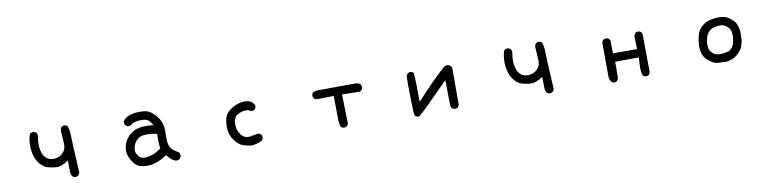

<svg xmlns="http://www.w3.org/2000/svg" viewBox="-12 -1247 8023 1993"><g transform="rotate(-10 4000.0 -251.0)"><path d="M674.3 17.6Q656.7 15.1 643.6 4.4L643.1 3.9L642.6 2.9Q626 -23.4 627.9 -59.6L626 -165.5Q589.8 -140.6 557.6 -128.4Q521.5 -114.3 480 -119.1Q439.5 -124 404.8 -133.8Q368.7 -144 332.5 -183.6Q296.4 -222.7 279.8 -285.6Q263.7 -348.1 267.1 -406.7Q270.5 -465.3 286.6 -504.9L287.1 -506.8L288.6 -507.8Q305.7 -520.5 329.6 -518.6H330.6L331.5 -518.1L351.1 -508.3L352.5 -507.3L353.5 -506.3Q366.2 -489.3 364.3 -465.3V-464.8Q358.4 -435.5 356.4 -405.8Q354.5 -376 358.4 -345.2Q362.3 -314.9 372.6 -286.1Q377.9 -272 385.7 -260Q393.6 -248 404.3 -237.8Q425.8 -217.3 455.6 -210.9Q485.4 -204.1 520 -212.9Q537.6 -216.8 552.7 -225.3Q567.9 -233.9 581.1 -246.6Q606.9 -271.5 613.3 -300.3Q620.1 -329.6 616.2 -363.8L608.4 -486.8V-487.3V-487.8Q610.8 -505.4 621.6 -518.6L622.1 -519Q629.9 -525.9 639.9 -528.6Q649.9 -531.2 661.6 -530.3H662.6L663.6 -529.8L683.1 -520L685.5 -519L686 -516.6Q702.1 -472.7 702.1 -421.9Q702.1 -372.1 721.7 -22V-20L721.2 -19L711.4 0.5L710.9 2L710 2.4Q694.8 15.6 675.3 17.6H674.8Z M1406.2 31.2Q1376.5 27.3 1348.6 18.1Q1319.8 8.8 1295.4 -20.5Q1271.5 -49.8 1253.4 -89.8Q1235.4 -130.9 1239.3 -176.3Q1243.2 -221.7 1263.2 -258.8Q1283.2 -295.9 1313.5 -321.8Q1343.8 -347.7 1375 -359.9Q1390.6 -366.2 1408.9 -370.1Q1427.2 -374 1448.2 -376.5Q1487.3 -380.4 1564.9 -373Q1548.8 -402.8 1531.2 -420.9Q1524.9 -427.2 1517.1 -432.1Q1509.3 -437 1500 -440.2Q1490.7 -443.4 1480 -444.3Q1471.2 -445.3 1462.6 -445.8Q1454.1 -446.3 1445.6 -446.3Q1437 -446.3 1428 -445.8Q1418.9 -445.3 1409.7 -444.3Q1374.5 -440.4 1342.3 -418.5Q1334.5 -411.6 1324.7 -408.9Q1314.9 -406.2 1303.2 -407.2H1302.2L1301.3 -407.7L1281.7 -417.5L1280.3 -418.5L1279.3 -419.4Q1273.9 -426.8 1270.8 -435.3Q1267.6 -443.8 1266.6 -453.6V-454.1V-454.6Q1269 -472.7 1292 -491.7Q1314.5 -510.3 1344.7 -520Q1375 -530.3 1411.6 -532.7Q1448.2 -535.2 1482.9 -532.7Q1518.1 -530.3 1542.5 -518.1Q1555.2 -511.7 1569.3 -500.7Q1583.5 -489.7 1599.9 -473.9Q1616.2 -458 1629.4 -439.5Q1642.6 -420.9 1652.6 -399.9Q1662.6 -378.9 1668 -356Q1673.3 -333 1674.3 -308.1Q1675.8 -259.8 1674.3 -209.5Q1672.9 -160.6 1689 -127.4Q1704.6 -94.7 1729.5 -78.6Q1742.2 -70.3 1753.4 -63Q1764.6 -55.7 1774.4 -49.8L1775.4 -49.3L1775.9 -48.8Q1791.5 -31.2 1787.1 -4.9V-3.9L1786.6 -3.4L1776.9 16.1L1775.9 17.6L1774.9 18.6Q1766.6 24.9 1756.1 28.1Q1745.6 31.2 1733.4 31.2H1732.9H1731.9Q1690.4 21 1638.7 -43Q1587.4 -7.3 1532.2 13.2Q1474.6 35.2 1406.7 31.2ZM1535.2 -85.9 1592.3 -121.1Q1588.9 -156.2 1586.9 -180.2Q1585 -205.1 1586.9 -275.9Q1559.1 -284.7 1519.5 -288.1Q1476.6 -292 1439.9 -287.1Q1432.6 -286.1 1425.8 -284.4Q1418.9 -282.7 1412.4 -279.8Q1405.8 -276.9 1399.4 -273.2Q1393.1 -269.5 1387 -265.1Q1380.9 -260.7 1375 -254.9Q1346.2 -227.5 1335.7 -189Q1325.2 -150.4 1331.1 -129.9Q1332 -125 1334.7 -119.1Q1337.4 -113.3 1341.1 -106.9Q1344.7 -100.6 1349.9 -93.3Q1355 -85.9 1361.3 -78.6Q1385.3 -49.3 1440.9 -57.6Q1460.4 -60.5 1477.5 -64.7Q1494.6 -68.8 1509 -74.2Q1523.4 -79.6 1535.2 -85.9Z M2527.8 11.7Q2490.2 7.8 2446.8 -6.3Q2402.8 -20.5 2366.2 -67.4Q2347.7 -90.3 2336.2 -112.8Q2324.7 -135.3 2319.3 -156.7Q2309.6 -199.7 2312.5 -248.5Q2315.4 -297.4 2328.6 -330.1Q2341.8 -363.8 2378.4 -392.1Q2396 -406.2 2417 -417.5Q2438 -428.7 2461.9 -437Q2509.8 -454.1 2553.2 -450.2Q2575.2 -448.2 2592 -441.4Q2608.9 -434.6 2620.1 -422.9Q2643.6 -399.9 2641.6 -375.5V-374.5L2641.1 -373.5L2631.3 -354L2630.9 -352.5L2629.9 -352.1Q2622.1 -345.2 2612.1 -342.5Q2602.1 -339.8 2590.3 -340.8H2588.4L2587.4 -341.8Q2561 -361.8 2520 -356.4Q2498.5 -353.5 2480.5 -347.4Q2462.4 -341.3 2447.3 -332Q2432.6 -322.8 2423.1 -311Q2413.6 -299.3 2408.7 -285.2Q2399.4 -256.3 2402.3 -213.4Q2405.3 -170.9 2430.2 -133.3Q2455.1 -95.7 2485.4 -86.4Q2516.6 -77.1 2548.3 -85Q2565.4 -88.9 2584 -91.8Q2602.5 -94.7 2623.5 -96.7H2625L2626.5 -96.2L2646 -86.4L2647.5 -85.9L2647.9 -85Q2661.1 -69.3 2659.2 -44.4V-43.5L2658.7 -42.5L2648.9 -22.9L2647.9 -21L2646.5 -20Q2620.6 -6.3 2590.3 2.4Q2560.5 11.7 2528.3 11.7Z M3500.5 -4.4 3481 -14.2 3478.5 -15.1 3478 -17.6Q3463.9 -53.7 3463.9 -96.2Q3463.9 -137.2 3460 -346.7L3286.1 -342.8H3285.6Q3268.1 -345.2 3254.9 -356L3254.4 -356.4Q3240.2 -372.1 3242.2 -396V-397.5L3242.7 -398.4L3253.4 -418L3254.4 -419.4L3256.3 -420.4Q3294.9 -436.5 3340.8 -432.6L3713.9 -434.6H3714.4Q3719.7 -434.1 3724.9 -432.9Q3730 -431.6 3734.6 -429.7Q3739.3 -427.7 3743.9 -425.3Q3748.5 -422.9 3752.4 -419.9L3752.9 -419.4L3753.4 -418.9Q3767.6 -401.4 3765.6 -377.4V-376L3765.1 -375L3754.4 -355.5L3753.4 -354.5L3752.9 -354Q3737.3 -340.8 3713.4 -342.8L3547.9 -346.7L3555.7 -41V-39.6L3555.2 -38.6L3545.4 -19L3544.9 -18.1L3543.9 -17.1Q3526.4 -2 3502.4 -3.9H3501.5Z M4298.8 15.6Q4257.3 21 4250.5 -9.8Q4247.6 -22.9 4245.6 -67.9Q4243.7 -112.8 4242.2 -192.4Q4239.3 -348.6 4241.2 -409.2V-409.7Q4243.7 -427.2 4254.4 -440.4L4254.9 -440.9Q4270.5 -454.1 4294.4 -452.1H4295.4L4296.4 -451.7L4315.9 -441.9L4318.8 -440.4L4319.3 -437Q4327.1 -358.9 4327.1 -278.3Q4327.1 -205.6 4328.6 -130.9Q4532.7 -353.5 4645.5 -448.7L4646.5 -449.2L4647 -449.7Q4664.1 -457.5 4678.2 -456.8Q4692.4 -456.1 4703.6 -447Q4714.8 -438 4722.2 -421.4L4722.7 -420.4V-418.9V-31.2V-29.8L4722.2 -28.3L4711.4 -8.8L4710.4 -7.8L4710 -7.3Q4702.1 -0.5 4692.1 2.2Q4682.1 4.9 4670.4 3.9H4669.4L4668.5 3.4L4648.9 -6.3L4647.5 -6.8L4647 -7.8Q4641.6 -14.6 4638.2 -22.5Q4634.8 -30.3 4633.8 -39.6V-40L4629.9 -307.1Q4349.6 -22.5 4301.3 14.6L4300.3 15.1Z M5674.3 17.6Q5656.7 15.1 5643.6 4.4L5643.1 3.9L5642.6 2.9Q5626 -23.4 5627.9 -59.6L5626 -165.5Q5589.8 -140.6 5557.6 -128.4Q5521.5 -114.3 5480 -119.1Q5439.5 -124 5404.8 -133.8Q5368.7 -144 5332.5 -183.6Q5296.4 -222.7 5279.8 -285.6Q5263.7 -348.1 5267.1 -406.7Q5270.5 -465.3 5286.6 -504.9L5287.1 -506.8L5288.6 -507.8Q5305.7 -520.5 5329.6 -518.6H5330.6L5331.5 -518.1L5351.1 -508.3L5352.5 -507.3L5353.5 -506.3Q5366.2 -489.3 5364.3 -465.3V-464.8Q5358.4 -435.5 5356.4 -405.8Q5354.5 -376 5358.4 -345.2Q5362.3 -314.9 5372.6 -286.1Q5377.9 -272 5385.7 -260Q5393.6 -248 5404.3 -237.8Q5425.8 -217.3 5455.6 -210.9Q5485.4 -204.1 5520 -212.9Q5537.6 -216.8 5552.7 -225.3Q5567.9 -233.9 5581.1 -246.6Q5606.9 -271.5 5613.3 -300.3Q5620.1 -329.6 5616.2 -363.8L5608.4 -486.8V-487.3V-487.8Q5610.8 -505.4 5621.6 -518.6L5622.1 -519Q5629.9 -525.9 5639.9 -528.6Q5649.9 -531.2 5661.6 -530.3H5662.6L5663.6 -529.8L5683.1 -520L5685.5 -519L5686 -516.6Q5702.1 -472.7 5702.1 -421.9Q5702.1 -372.1 5721.7 -22V-20L5721.2 -19L5711.4 0.5L5710.9 2L5710 2.4Q5694.8 15.6 5675.3 17.6H5674.8Z M6344.2 21 6324.7 11.2 6323.2 10.3 6322.3 8.8Q6307.6 -13.7 6303.7 -42V-42.5V-43L6301.8 -407.2V-408.7L6302.2 -409.7L6312 -429.2L6312.5 -430.2L6313.5 -431.2Q6319.3 -436 6325.9 -439.2Q6332.5 -442.4 6339.8 -443.6Q6347.2 -444.8 6355 -444.3H6356L6356.9 -443.8L6376.5 -434.1L6378.4 -433.1L6379.4 -431.2L6389.2 -411.6L6389.6 -410.6V-409.2L6391.6 -278.3H6645.5L6641.6 -413.1V-413.6Q6644 -431.2 6654.8 -444.3L6655.3 -444.8Q6663.1 -451.7 6673.1 -454.3Q6683.1 -457 6694.8 -456.1H6695.8L6696.8 -455.6L6716.3 -445.8L6718.3 -444.8L6719.2 -442.9L6729 -423.3L6729.5 -422.4V-420.9L6733.4 -19.5V-18.1L6732.9 -17.1L6723.1 2.4L6722.7 3.9L6721.7 4.4Q6713.9 11.2 6703.9 13.9Q6693.8 16.6 6682.1 15.6H6681.2L6680.2 15.1L6660.6 5.4L6658.7 4.4L6657.7 2.4Q6643.6 -32.2 6643.6 -73.7Q6643.6 -93.3 6645 -122.8Q6646.5 -152.3 6648.9 -190.4L6399.4 -188.5Q6399.4 -32.7 6397.5 -13.2V-12.2L6397 -11.2L6387.2 8.3L6386.7 9.8L6385.7 10.3Q6370.1 23.4 6346.2 21.5H6345.2Z M7536.1 11.7Q7494.1 11.7 7455.1 8.8Q7415 5.9 7387.7 -11.7Q7378.4 -17.1 7369.4 -24.2Q7360.4 -31.2 7350.8 -39.1Q7341.3 -46.9 7332 -56.2Q7302.2 -85 7292 -131.8Q7282.2 -178.2 7287.1 -227.1Q7288.6 -243.2 7291.3 -258.8Q7293.9 -274.4 7297.4 -289.6Q7300.8 -304.7 7304.7 -318.8Q7317.9 -363.8 7358.2 -399.9Q7398.4 -436 7454.1 -447.3Q7508.3 -458 7554.2 -455.1Q7600.1 -452.1 7628.9 -437Q7656.7 -421.9 7681.6 -396.5Q7707 -371.6 7718.3 -340.8Q7729.5 -311 7732.4 -274.9Q7735.4 -239.3 7731.4 -192.9Q7729.5 -169.4 7724.9 -149.7Q7720.2 -129.9 7713.4 -113.3Q7699.2 -80.6 7665 -47.4Q7630.9 -14.2 7599.6 -4.4Q7584 1 7568.6 4.9Q7553.2 8.8 7537.1 11.7H7536.6ZM7580.6 -91.3Q7591.3 -98.1 7600.8 -106.9Q7610.4 -115.7 7618.7 -127Q7624.5 -134.8 7629.2 -144.3Q7633.8 -153.8 7637.5 -166Q7641.1 -178.2 7643.6 -192.4Q7651.4 -235.4 7646.5 -272.5Q7642.1 -309.1 7619.6 -332Q7615.2 -336.4 7610.6 -340.6Q7606 -344.7 7601.3 -348.4Q7596.7 -352.1 7592 -355Q7587.4 -357.9 7582.8 -360.4Q7578.1 -362.8 7573.2 -364.7Q7561 -369.1 7547.6 -370.6Q7534.2 -372.1 7519 -370.1Q7508.8 -368.7 7498.8 -366.9Q7488.8 -365.2 7478.8 -362.8Q7468.8 -360.4 7458.5 -357.4Q7430.2 -349.6 7410.2 -322.8Q7389.2 -295.4 7379.9 -258.3Q7370.1 -221.2 7372.1 -181.2Q7374 -142.1 7397 -116.7Q7420.4 -90.8 7447.3 -82.5Q7474.1 -74.2 7509.3 -78.1Q7526.4 -80.1 7544.7 -83.5Q7563 -86.9 7580.6 -91.3Z"/></g></svg>

Font: NaikaiFont
Style: SemiBold
Weight: 600
Version: Version 1.89